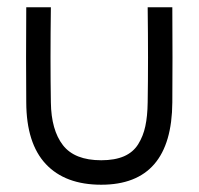

<svg xmlns="http://www.w3.org/2000/svg" viewBox="-20 -490 543 525"><path d="M119.1 -470.2Q117.2 -323.7 119.1 -210Q120.1 -134.3 152.1 -93Q184.1 -51.8 256.8 -51.8Q293.9 -51.8 319.1 -62.7Q344.2 -73.7 357.9 -95.7Q371.6 -117.7 377.4 -145Q383.3 -172.4 383.8 -210Q385.7 -323.7 383.8 -470.2H451.2Q452.1 -323.7 451.2 -210Q449.7 15.1 256.8 15.1Q158.2 15.1 105.2 -41.5Q52.2 -98.1 51.8 -210Q50.8 -323.7 51.8 -470.2Z"/></svg>

Font: Kreadon
Style: Regular
Weight: 400
Designer: kohakuno
Foundry: StudioGnu
Version: Version 1.000;Glyphs 3.1.2 (3151)